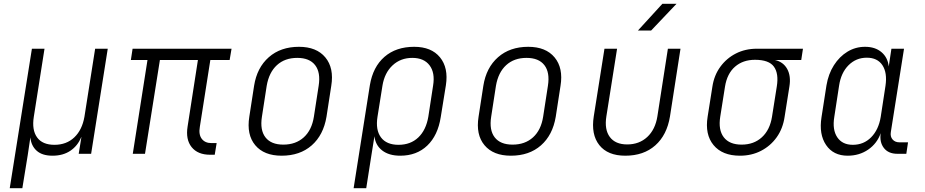

<svg xmlns="http://www.w3.org/2000/svg" viewBox="-20 -805 4840 1005"><path d="M31 180 147 -550H213L157 -194Q146 -125 174 -86Q202 -47 265 -47Q328 -47 369 -86Q410 -125 422 -194L478 -550H544L457 0H392L406 -87H405Q387 -42 348.5 -16Q310 10 255 10Q201 10 172 -16Q143 -42 139 -86L125 8L97 180Z M1080 5Q1015 5 983 -35Q951 -75 962 -143L1016 -491H817L739 0H675L752 -491H665L674 -550H1192L1182 -491H1081L1026 -141Q1019 -101 1036 -78.5Q1053 -56 1087 -56H1114L1104 5Z M1454 10Q1362 10 1316 -45Q1270 -100 1285 -194L1310 -356Q1325 -451 1387 -505.5Q1449 -560 1545 -560Q1637 -560 1683 -504.5Q1729 -449 1714 -356L1689 -194Q1673 -98 1611.5 -44Q1550 10 1454 10ZM1463 -48Q1528 -48 1570 -86Q1612 -124 1623 -194L1648 -356Q1659 -426 1629.5 -464Q1600 -502 1536 -502Q1471 -502 1429.5 -464Q1388 -426 1376 -356L1351 -194Q1340 -124 1369.5 -86Q1399 -48 1463 -48Z M1831 180 1916 -359Q1932 -455 1992.5 -507.5Q2053 -560 2148 -560Q2238 -560 2283 -505Q2328 -450 2314 -359L2287 -192Q2272 -96 2216.5 -43Q2161 10 2075 10Q2016 10 1980.5 -17.5Q1945 -45 1940 -92L1924 8L1897 180ZM2066 -47Q2129 -47 2169.5 -85.5Q2210 -124 2222 -194L2247 -357Q2258 -424 2228.5 -463Q2199 -502 2138 -502Q2077 -502 2035 -463Q1993 -424 1982 -357L1956 -194Q1945 -125 1974 -86Q2003 -47 2066 -47Z M2654 10Q2562 10 2516 -45Q2470 -100 2485 -194L2510 -356Q2525 -451 2587 -505.5Q2649 -560 2745 -560Q2837 -560 2883 -504.5Q2929 -449 2914 -356L2889 -194Q2873 -98 2811.5 -44Q2750 10 2654 10ZM2663 -48Q2728 -48 2770 -86Q2812 -124 2823 -194L2848 -356Q2859 -426 2829.5 -464Q2800 -502 2736 -502Q2671 -502 2629.5 -464Q2588 -426 2576 -356L2551 -194Q2540 -124 2569.5 -86Q2599 -48 2663 -48Z M3253 10Q3161 10 3117 -45.5Q3073 -101 3088 -196L3144 -550H3210L3154 -196Q3143 -127 3172 -88Q3201 -49 3263 -49Q3326 -49 3368 -88Q3410 -127 3421 -196L3476 -550H3542L3487 -196Q3471 -98 3410 -44Q3349 10 3253 10ZM3319 -645 3447 -785H3521L3388 -645Z M3853 10Q3761 10 3715 -45.5Q3669 -101 3684 -194L3709 -352Q3718 -411 3750.5 -455.5Q3783 -500 3832 -525Q3881 -550 3942 -550H4183L4174 -491H4036Q4080 -481 4100.5 -444Q4121 -407 4112 -352L4087 -194Q4078 -132 4045.5 -86.5Q4013 -41 3963.5 -15.5Q3914 10 3853 10ZM3862 -48Q3926 -48 3968 -86.5Q4010 -125 4021 -194L4046 -352Q4057 -420 4031 -456Q4005 -492 3932 -492Q3869 -492 3827.5 -456Q3786 -420 3775 -352L3750 -194Q3739 -125 3768.5 -86.5Q3798 -48 3862 -48Z M4417 10Q4342 10 4304 -46Q4266 -102 4280 -191L4306 -358Q4316 -418 4345 -463.5Q4374 -509 4416 -534.5Q4458 -560 4508 -560Q4561 -560 4594 -532Q4627 -504 4632 -457L4646 -550H4712L4643 -114Q4639 -90 4652 -75Q4665 -60 4688 -60H4733L4724 0H4677Q4630 0 4606.5 -30.5Q4583 -61 4590 -108Q4571 -54 4524.5 -22Q4478 10 4417 10ZM4444 -47Q4501 -47 4540 -86.5Q4579 -126 4590 -193L4615 -356Q4625 -424 4599 -463.5Q4573 -503 4517 -503Q4461 -503 4421.5 -463.5Q4382 -424 4372 -356L4347 -193Q4336 -126 4362.5 -86.5Q4389 -47 4444 -47Z"/></svg>

Font: JetBrains Mono NL ExtraLight
Style: Italic
Weight: 200
Italic angle: -9°
Monospace: yes
Designer: Philipp Nurullin, Konstantin Bulenkov
Foundry: JetBrains
Version: Version 2.305; ttfautohint (v1.8.4.7-5d5b)